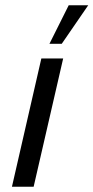

<svg xmlns="http://www.w3.org/2000/svg" viewBox="-20 -710 355 730"><path d="M168 -543.5 241.2 -689.9H315.4L214.8 -543.5ZM25.4 0 137.2 -487.8H220.2L107.9 0Z"/></svg>

Font: HK Grotesk Medium Legacy Italic
Style: Regular
Weight: 500
Italic angle: -13°
Designer: Alfredo Marco Pradil
Foundry: Hanken Design Co.
Version: Version 2.022;PS 002.022;hotconv 1.0.88;makeotf.lib2.5.64775